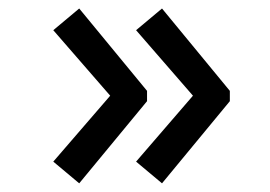

<svg xmlns="http://www.w3.org/2000/svg" viewBox="-20 -589 626 445"><path d="M163.6 -164.1 103.5 -214.4 235.4 -367.2 103.5 -519 163.6 -569.3 320.8 -378.4V-354.5ZM355.5 -164.1 295.4 -214.4 427.2 -367.2 295.4 -519 355.5 -569.3 512.7 -378.4V-354.5Z"/></svg>

Font: Consola Mono
Style: Book
Weight: 400
Monospace: yes
Version: Version 2.001